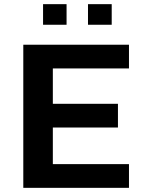

<svg xmlns="http://www.w3.org/2000/svg" viewBox="-20 -903 700 923"><path d="M92 0V-688H600V-574H234V-404H547V-290H234V-114H600V0ZM187 -784V-883H300V-784ZM403 -784V-883H517V-784Z"/></svg>

Font: Saira SemiExpanded SemiBold
Style: Regular
Weight: 600
Width: 6
Designer: Hector Gatti with collaboration of the Omnibus-Type team
Foundry: Omnibus-Type
Version: Version 1.101